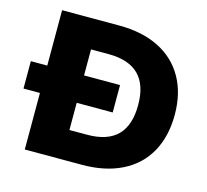

<svg xmlns="http://www.w3.org/2000/svg" viewBox="-103 -830 1023 948"><g transform="rotate(15 409.0 -356.0)"><path d="M772 -357Q772 -246 727 -165.5Q682 -85 596.5 -42.5Q511 0 393 0H101V-289H17V-429H101V-712H393Q511 -712 596 -669.5Q681 -627 726.5 -547Q772 -467 772 -357ZM585 -357Q585 -562 379 -562H289V-429H473V-289H289V-150H379Q483 -150 534 -201.5Q585 -253 585 -357Z"/></g></svg>

Font: Muli Black
Style: Regular
Weight: 900
Designer: Vernon Adams
Foundry: Vernon Adams
Version: Version 2.001